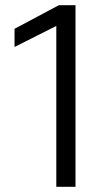

<svg xmlns="http://www.w3.org/2000/svg" viewBox="-20 -720 397 740"><path d="M197 -620 36 -539V-609L207 -700H271V0H197Z"/></svg>

Font: Bai Jamjuree
Style: Regular
Weight: 400
Designer: Katatrad Aksorn Co.,Ltd.
Foundry: Cadson Demak Co.,Ltd.
Version: Version 1.000; ttfautohint (v1.6)